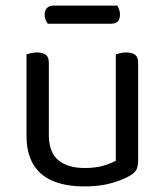

<svg xmlns="http://www.w3.org/2000/svg" viewBox="-20 -655 590 688"><path d="M75 -169V-260H155V-173Q155 -109 189 -81Q223 -53 283 -53Q323 -53 351 -61.5Q379 -70 395 -79V-260H475V-82Q475 -61 469.5 -48.5Q464 -36 443 -24Q421 -11 380 1Q339 13 282 13Q216 13 169.5 -6.5Q123 -26 99 -66.5Q75 -107 75 -169ZM475 -208H395V-460Q400 -462 410.5 -464.5Q421 -467 432 -467Q454 -467 464.5 -458.5Q475 -450 475 -430ZM155 -208H75V-460Q80 -462 90.5 -464.5Q101 -467 113 -467Q134 -467 144.5 -458.5Q155 -450 155 -430ZM378 -570H151Q147 -576 143.5 -584Q140 -592 140 -602Q140 -619 149 -627Q158 -635 172 -635H400Q404 -629 407 -620.5Q410 -612 410 -603Q410 -586 401.5 -578Q393 -570 378 -570Z"/></svg>

Font: Baloo Tamma 2
Style: Regular
Weight: 400
Designer: Divya Kowshik, Shuchita Grover and Ek Type
Foundry: Ek Type
Version: Version 1.700